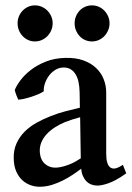

<svg xmlns="http://www.w3.org/2000/svg" viewBox="-20 -702 501 730"><path d="M396.5 -613.8Q396.5 -599.1 391.1 -586.7Q385.7 -574.2 376.7 -564.7Q367.7 -555.2 355.5 -549.8Q343.3 -544.4 329.6 -544.4Q315.9 -544.4 303.7 -549.8Q291.5 -555.2 282.7 -564.7Q273.9 -574.2 268.8 -586.7Q263.7 -599.1 263.7 -613.8Q263.7 -627.4 268.8 -639.9Q273.9 -652.3 282.7 -661.6Q291.5 -670.9 303.7 -676.3Q315.9 -681.6 329.6 -681.6Q343.3 -681.6 355.5 -676.3Q367.7 -670.9 376.7 -661.6Q385.7 -652.3 391.1 -639.9Q396.5 -627.4 396.5 -613.8ZM180.2 -613.8Q180.2 -599.1 174.8 -586.7Q169.4 -574.2 160.2 -564.7Q150.9 -555.2 138.7 -549.8Q126.5 -544.4 112.8 -544.4Q99.1 -544.4 87.2 -549.8Q75.2 -555.2 66.2 -564.7Q57.1 -574.2 52 -586.7Q46.9 -599.1 46.9 -613.8Q46.9 -627.4 52 -639.9Q57.1 -652.3 66.2 -661.6Q75.2 -670.9 87.2 -676.3Q99.1 -681.6 112.8 -681.6Q126.5 -681.6 138.7 -676.3Q150.9 -670.9 160.2 -661.6Q169.4 -652.3 174.8 -639.9Q180.2 -627.4 180.2 -613.8ZM36.1 -359.4Q42 -375.5 57.4 -396.2Q72.8 -417 96.9 -435.8Q121.1 -454.6 154.3 -467.8Q187.5 -481 229 -481.9Q267.1 -482.9 296.1 -472.7Q325.2 -462.4 344.7 -444.1Q364.3 -425.8 374 -401.4Q383.8 -377 383.8 -350.1V-117.7Q383.8 -96.7 387.7 -84Q391.6 -71.3 398.7 -65.9Q405.8 -60.5 415 -61.3Q424.3 -62 434.6 -67.9L447.3 -75.2L460 -43Q438.5 -27.3 416 -15.6Q393.6 -3.9 368.7 1.5Q344.2 6.8 324.7 -1.5Q305.2 -9.8 294.9 -33.7Q290 -44.9 288.6 -60.5Q273.4 -48.8 255.4 -36.9Q237.3 -24.9 218 -15.4Q198.7 -5.9 178.7 0.5Q158.7 6.8 139.2 7.8Q117.7 9.3 98.6 2.9Q79.6 -3.4 64.9 -16.8Q50.3 -30.3 41.5 -50.8Q32.7 -71.3 32.2 -98.6Q31.2 -130.9 42.5 -156Q53.7 -181.2 73.2 -200.9Q92.8 -220.7 118.7 -235.1Q144.5 -249.5 172.6 -260.5Q200.7 -271.5 229.5 -279.1Q258.3 -286.6 283.7 -292.5L282.7 -352.1Q282.2 -372.6 278.6 -389.9Q274.9 -407.2 267.3 -419.7Q259.8 -432.1 248 -439Q236.3 -445.8 220.2 -445.3Q203.1 -444.8 189 -435.5Q174.8 -426.3 165 -412.6Q155.3 -398.9 150.4 -383.5Q145.5 -368.2 146.5 -355Q139.2 -349.6 126 -344Q112.8 -338.4 98.4 -333.7Q84 -329.1 70.6 -326.2Q57.1 -323.2 49.3 -323.2Q46.4 -329.1 42.2 -340.1Q38.1 -351.1 36.1 -359.4ZM284.7 -256.3Q269.5 -252.4 255.4 -247.8Q241.2 -243.2 227.1 -237.8Q206.1 -229 188 -217.3Q169.9 -205.6 157 -191.4Q144 -177.2 137.2 -160.6Q130.4 -144 131.3 -125Q133.3 -93.3 152.3 -77.9Q171.4 -62.5 197.3 -64.9Q208.5 -65.9 220.5 -69.1Q232.4 -72.3 244.1 -76.9Q255.9 -81.5 266.8 -87.6Q277.8 -93.8 287.1 -100.1Z"/></svg>

Font: VarendraSemibold
Style: Regular
Weight: 600
Designer: Jacob Thomas
Foundry: Bangla Type Foundry
Version: Version 1.008